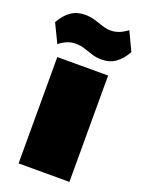

<svg xmlns="http://www.w3.org/2000/svg" viewBox="-164 -847 685 916"><g transform="rotate(20 178.5 -389.0)"><path d="M308 -540V0H50V-540ZM-17 -693Q6 -734 36 -754.5Q66 -775 106 -775Q133 -775 156.5 -768Q180 -761 201.5 -753.5Q223 -746 247 -746Q267 -746 287.5 -754Q308 -762 329 -778L374 -683Q352 -643 322.5 -622Q293 -601 252 -601Q224 -601 201.5 -608.5Q179 -616 157.5 -623Q136 -630 111 -630Q89 -630 69 -622Q49 -614 29 -598Z"/></g></svg>

Font: Pathway Extreme 28pt Black
Style: Regular
Weight: 900
Designer: Eduardo Rodriguez Tunni
Foundry: Eduardo Rodriguez Tunni
Version: Version 1.001;gftools[0.9.26]